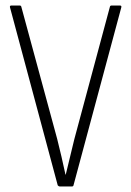

<svg xmlns="http://www.w3.org/2000/svg" viewBox="-20 -675 476 695"><path d="M196 0Q193 0 189 -4L16 -649Q15 -655 21 -655H51Q56 -655 57 -651L187 -172Q195 -140 202.5 -108Q210 -76 217 -43H218Q226 -75 233.5 -107Q241 -139 249 -171L378 -651Q379 -655 384 -655H414Q421 -655 419 -648L246 -4Q245 0 240 0Z"/></svg>

Font: Sofia Sans Condensed ExtraLight
Style: Regular
Weight: 250
Version: Version 4.100